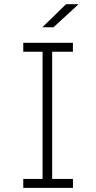

<svg xmlns="http://www.w3.org/2000/svg" viewBox="-20 -907 462 927"><path d="M185.5 -700.2H231.9V0H185.5ZM332 -700.2V-657.2H92.3V-700.2ZM332 -43 332.5 0H92.3V-43ZM298.8 -886.7H359.4L238.3 -775.4H184.6Z"/></svg>

Font: DavidDev Light
Style: Regular
Weight: 300
Designer: David.dev
Foundry: David.dev
Version: Version 1.001;FEAKit 1.0